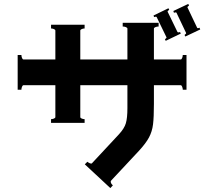

<svg xmlns="http://www.w3.org/2000/svg" viewBox="-20 -866 1040 978"><path d="M879 -801Q878 -803 874 -803L866 -801L863 -810L939 -846L943 -838Q933 -831 935 -828L984 -725Q985 -722 989 -722.5Q993 -723 996 -725L1000 -716L924 -680L920 -688Q929 -694 928 -698ZM778 -779Q777 -781 773 -781L765 -779L762 -787L838 -824L842 -816Q832 -810 834 -806L884 -703Q886 -701 888 -701Q893 -701 897 -703L901 -695L824 -658L820 -667Q823 -668 826 -671Q829 -674 828 -676ZM900 -563Q905 -563 908 -571Q911 -579 911 -586H930V-409H911Q911 -416 908 -424Q905 -432 900 -432H764V-337Q764 -269 759.5 -232.5Q755 -196 739 -166Q723 -136 688 -98L546 54Q544 56 544 59Q544 69 555 78L542 92L412 -29L425 -42Q431 -37 438.5 -34Q446 -31 449 -35L585 -181Q613 -211 621 -238Q629 -265 629 -315V-432H389V-270Q389 -265 396.5 -262Q404 -259 411 -259V-240H240V-259Q247 -259 254.5 -262Q262 -265 262 -270V-432H100Q95 -432 92 -424Q89 -416 89 -409H70V-586H89Q89 -579 92 -571Q95 -563 100 -563H262V-710Q262 -715 254.5 -718Q247 -721 240 -721V-740H411V-721Q404 -721 396.5 -718Q389 -715 389 -710V-563H629V-720Q629 -725 621 -728Q613 -731 605 -731V-750H788V-731Q780 -731 772 -728Q764 -725 764 -720V-563Z"/></svg>

Font: Aoboshi One
Style: Regular
Weight: 400
Designer: IKIMOJI
Foundry: Natsumi Matsuba
Version: Version 1.000; ttfautohint (v1.8.3)